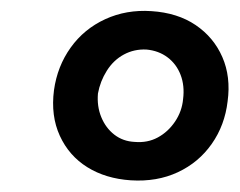

<svg xmlns="http://www.w3.org/2000/svg" viewBox="-20 -745 431 345"><path d="M77 -583Q83 -626 107 -659.5Q131 -693 169 -710.5Q207 -728 252 -725Q299 -722 331.5 -700Q364 -678 379.5 -642.5Q395 -607 389 -563Q384 -520 360.5 -486.5Q337 -453 299.5 -435.5Q262 -418 215 -421Q170 -424 137 -444.5Q104 -465 87.5 -501Q71 -537 77 -583ZM156 -577Q154 -554 162 -534.5Q170 -515 185.5 -503Q201 -491 222 -490Q245 -488 263.5 -498Q282 -508 294.5 -526.5Q307 -545 309 -567Q312 -591 304.5 -610.5Q297 -630 281 -642Q265 -654 243 -656Q221 -657 202.5 -647Q184 -637 172 -618Q160 -599 156 -577Z"/></svg>

Font: Josefin Sans Thin Medium
Style: Italic
Weight: 500
Italic angle: -7°
Version: Version 2.000